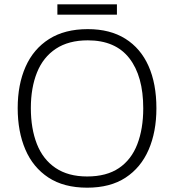

<svg xmlns="http://www.w3.org/2000/svg" viewBox="-20 -860 808 890"><path d="M705 -358Q705 -249 669 -166Q633 -83 562 -36.5Q491 10 384 10Q276 10 204.5 -37Q133 -84 97.5 -167Q62 -250 62 -359Q62 -468 98.5 -550.5Q135 -633 207.5 -679Q280 -725 387 -725Q490 -725 561 -680.5Q632 -636 668.5 -554Q705 -472 705 -358ZM123 -359Q123 -264 151 -192.5Q179 -121 237.5 -81.5Q296 -42 384 -42Q474 -42 531.5 -81Q589 -120 616.5 -191.5Q644 -263 644 -358Q644 -507 579.5 -590Q515 -673 387 -673Q298 -673 239 -634Q180 -595 151.5 -524Q123 -453 123 -359ZM522 -840V-792H246V-840Z"/></svg>

Font: Noto Sans Cham Light
Style: Regular
Weight: 300
Version: Version 2.002